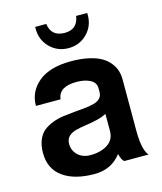

<svg xmlns="http://www.w3.org/2000/svg" viewBox="-115 -833 796 941"><g transform="rotate(-15 283.0 -362.0)"><path d="M375 -377.9Q375 -405.8 347.9 -420.4Q320.8 -435.1 277.8 -435.1Q188 -435.1 181.2 -373H56.2Q56.2 -445.3 113 -492.7Q169.9 -540 277.8 -540Q327.6 -540 366.5 -531.5Q405.3 -522.9 429.9 -508.8Q454.6 -494.6 470.7 -474.6Q486.8 -454.6 493.4 -433.3Q500 -412.1 500 -388.2V-125Q500 -94.2 503.2 -70.1Q506.3 -45.9 510.5 -33.4Q514.6 -21 519 -12.7Q523.4 -4.4 526.4 -2L529.8 0H404.8Q392.6 -6.8 383.8 -41Q334.5 23.9 248 23.9Q147 23.9 88.4 -18.1Q29.8 -60.1 29.8 -141.1Q29.8 -179.2 41.5 -207Q53.2 -234.9 73.2 -250.5Q93.3 -266.1 119.1 -275.9Q145 -285.6 173.8 -289.6Q202.6 -293.5 231.2 -295.9Q259.8 -298.3 285.6 -301Q311.5 -303.7 331.5 -309.1Q351.6 -314.5 363.3 -326.7Q375 -338.9 375 -357.9ZM375 -161.1V-247.1Q354.5 -235.8 323.7 -228.8Q293 -221.7 267.1 -218.3Q241.2 -214.8 217 -208.5Q192.9 -202.1 179 -188.2Q165 -174.3 165 -150.9Q165 -116.7 189.2 -93.8Q213.4 -70.8 252.9 -70.8Q305.2 -70.8 340.1 -93.5Q375 -116.2 375 -161.1ZM285.2 -605Q229 -605 190.9 -643.3Q152.8 -681.6 152.8 -737.8V-748H209Q217.8 -682.1 286.1 -682.1Q350.6 -682.1 360.8 -748H417V-736.8Q417 -681.2 378.9 -643.1Q340.8 -605 285.2 -605Z"/></g></svg>

Font: Miedinger*
Style: Bold
Weight: 700
Version: Version 001.000